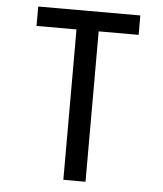

<svg xmlns="http://www.w3.org/2000/svg" viewBox="-53 -781 705 828"><g transform="rotate(5 300.0 -367.5)"><path d="M252 0V-651H79V-735H521V-651H348V0Z"/></g></svg>

Font: Iosevka Medium Extended
Style: Regular
Weight: 500
Width: 7
Monospace: yes
Designer: Belleve Invis
Foundry: Belleve Invis
Version: Version 32.5.0; ttfautohint (v1.8.4)